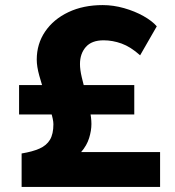

<svg xmlns="http://www.w3.org/2000/svg" viewBox="-20 -735 688 755"><path d="M65 0V-131.5Q108 -138.5 135.5 -150.8Q163 -163 176.5 -185.5Q190 -208 190 -246.5Q190 -264 180 -295.5Q170 -327 157.2 -364.2Q144.5 -401.5 134.5 -437.5Q124.5 -473.5 124.5 -500.5Q124.5 -562.5 157.5 -611Q190.5 -659.5 249 -687.2Q307.5 -715 384 -715Q425.5 -715 467.8 -703Q510 -691 544.2 -671.8Q578.5 -652.5 596.5 -631.5L531 -517.5Q493.5 -551 458 -563.8Q422.5 -576.5 387.5 -576.5Q340.5 -576.5 317.5 -550.2Q294.5 -524 294.5 -483Q294.5 -461 301.5 -431.2Q308.5 -401.5 317.2 -368.2Q326 -335 332.8 -303.5Q339.5 -272 339.5 -247.5Q339.5 -221.5 330.5 -192.2Q321.5 -163 299 -137H609.5V0ZM55 -285V-400.5H508V-285Z"/></svg>

Font: Geologica Roman ExtraBold
Style: Regular
Weight: 800
Designer: Sindre Bremnes, Frode Helland
Foundry: Monokrom Skriftforlag AS
Version: Version 1.010;gftools[0.9.28]